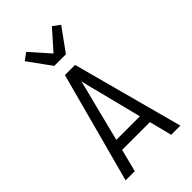

<svg xmlns="http://www.w3.org/2000/svg" viewBox="-273 -1008 1096 1096"><g transform="rotate(-45 275.0 -460.0)"><path d="M54 0 234 -670H316L496 0H422L387 -137H163L128 0ZM370 -201 308 -447Q299 -479 291 -512Q283 -545 275 -578Q267 -545 259 -512Q251 -479 242 -447L180 -201ZM228 -750 128 -888 171 -920 275 -803 379 -920 422 -888 322 -750Z"/></g></svg>

Font: Lode
Style: Regular
Weight: 400
Monospace: yes
Designer: Belleve Invis
Foundry: Belleve Invis
Version: Version 29.2.0; ttfautohint (v1.8.3)